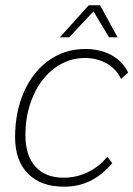

<svg xmlns="http://www.w3.org/2000/svg" viewBox="-20 -695 504 725"><path d="M37 -177Q37 -272 70.5 -348Q104 -424 164.5 -467Q225 -510 302 -510Q358 -510 400.5 -487Q443 -464 464 -421L437 -397Q420 -434 383.5 -455Q347 -476 301 -476Q238 -476 186.5 -438Q135 -400 105.5 -333Q76 -266 76 -185Q76 -108 113.5 -66Q151 -24 221 -24Q268 -24 311 -44.5Q354 -65 385 -103L404 -79Q367 -35 322 -12.5Q277 10 222 10Q135 10 86 -39Q37 -88 37 -177ZM315 -675H358L424 -554H392L333 -652L241 -554H206Z"/></svg>

Font: Sarabun Thin
Style: Italic
Weight: 250
Italic angle: -10°
Designer: Suppakit Chalermlarp | Katatrad Co.,Ltd.
Foundry: Cadson Demak Co.,Ltd.
Version: Version 1.000; ttfautohint (v1.6)